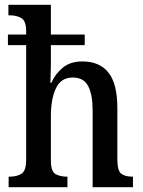

<svg xmlns="http://www.w3.org/2000/svg" viewBox="-20 -780 597 800"><path d="M16 0V-44H22Q50 -44 69.5 -56Q89 -68 89 -115V-592H13V-636H89V-650Q89 -693 69 -704.5Q49 -716 23 -716H15V-760H192V-636H333V-592H192V-513Q192 -489 191 -465.5Q190 -442 190 -435H194Q210 -472 241.5 -498Q273 -524 323 -524Q395 -524 432 -477.5Q469 -431 469 -329V-116Q469 -69 485 -56.5Q501 -44 531 -44H534V0H366V-320Q366 -385 347.5 -421Q329 -457 283 -457Q234 -457 213 -412Q192 -367 192 -296V-111Q192 -66 211 -55Q230 -44 258 -44H261V0Z"/></svg>

Font: Noto Serif Lao Condensed Medium
Style: Regular
Weight: 500
Width: 3
Designer: Monotype Design Team
Foundry: Monotype Imaging Inc.
Version: Version 2.003; ttfautohint (v1.8.4.7-5d5b)